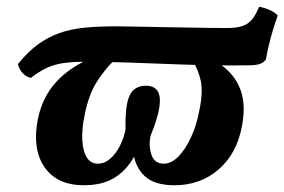

<svg xmlns="http://www.w3.org/2000/svg" viewBox="-20 -541 843 569"><path d="M229 8Q149 8 112 -45.5Q75 -99 92 -187Q105 -252 145.5 -297Q186 -342 255 -371L319 -363Q290 -335 266 -297Q242 -259 230 -196Q222 -156 224 -124Q226 -92 237.5 -74Q249 -56 270 -56Q290 -56 307 -71Q324 -86 335.5 -109Q347 -132 352 -157Q351 -207 357 -235.5Q363 -264 377 -275.5Q391 -287 412 -287Q436 -287 446.5 -272Q457 -257 452.5 -224.5Q448 -192 426 -138Q420 -108 429 -82Q438 -56 465 -56Q488 -56 509 -77.5Q530 -99 546.5 -135Q563 -171 571 -215Q582 -268 575 -301Q568 -334 552 -359L611 -363Q664 -336 687.5 -287.5Q711 -239 697 -167Q682 -86 628 -39Q574 8 497 8Q438 8 409 -19Q380 -46 374.5 -92.5Q369 -139 380 -198L415 -188Q404 -130 382 -85.5Q360 -41 323 -16.5Q286 8 229 8ZM71 -310Q56 -314 46 -325.5Q36 -337 33 -351Q62 -387 92 -409Q122 -431 156 -443Q190 -455 231 -459Q272 -463 324 -463Q352 -463 389 -462Q426 -461 469.5 -460.5Q513 -460 559.5 -459Q606 -458 653 -458Q682 -458 699 -464Q716 -470 727 -483.5Q738 -497 748 -521Q764 -518 779 -511.5Q794 -505 803 -495Q792 -465 782.5 -430Q773 -395 768 -365Q762 -356 751.5 -352Q741 -348 721.5 -347.5Q702 -347 667 -347Q592 -347 514 -350Q436 -353 365 -355.5Q294 -358 237 -358Q195 -358 167.5 -354Q140 -350 118 -339.5Q96 -329 71 -310Z"/></svg>

Font: Vollkorn SemiBold
Style: Italic
Weight: 600
Italic angle: -11°
Designer: Friedrich Althausen
Foundry: Friedrich Althausen
Version: Version 5.000